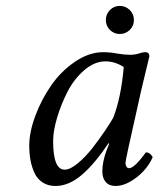

<svg xmlns="http://www.w3.org/2000/svg" viewBox="-20 -614 532 644"><path d="M359.9 -219.2Q386.2 -286.6 395 -389.2Q365.2 -408.2 334 -408.2Q296.9 -408.2 262.7 -378.7Q228.5 -349.1 206.5 -306.4Q184.6 -263.7 171.4 -219Q158.2 -174.3 158.2 -141.1Q158.2 -44.9 196.8 -44.9Q215.3 -44.9 241.2 -66.4Q267.1 -87.9 291.3 -119.1Q315.4 -150.4 332.8 -176.3Q350.1 -202.1 359.9 -219.2ZM466.8 -439Q481 -439 481 -424.8Q478 -414.1 454.1 -313L411.1 -120.1Q400.9 -73.2 400.9 -67.9Q400.9 -60.5 403.6 -56.2Q406.2 -51.8 408.4 -50.8Q410.6 -49.8 413.1 -49.8Q430.7 -49.8 469.2 -103Q483.4 -103 492.2 -86.9Q474.6 -46.9 437.5 -18.6Q400.4 9.8 367.2 9.8Q345.7 9.8 334.5 -3.7Q323.2 -17.1 323.2 -39.1Q323.2 -71.3 337.9 -110.8L346.2 -131.8L344.2 -133.8Q296.4 -63 253.4 -26.6Q210.4 9.8 166 9.8Q141.1 9.8 123 -2Q105 -13.7 95.7 -33.9Q86.4 -54.2 82.3 -76.7Q78.1 -99.1 78.1 -125Q78.1 -170.9 98.6 -225.8Q119.1 -280.8 152.1 -328.1Q185.1 -375.5 231.9 -407.2Q278.8 -439 326.2 -439Q348.1 -439 375 -434.1Q398.9 -430.2 416 -430.2Q434.6 -430.2 450.2 -436Q460.4 -439 466.8 -439ZM348.6 -513.7Q335 -527.3 335 -546.9Q335 -566.4 348.6 -580.3Q362.3 -594.2 381.8 -594.2Q401.4 -594.2 415.3 -580.3Q429.2 -566.4 429.2 -546.9Q429.2 -527.3 415.3 -513.7Q401.4 -500 381.8 -500Q362.3 -500 348.6 -513.7Z"/></svg>

Font: Common Serif
Style: Italic
Weight: 400
Italic angle: -12°
Designer: Philipp H. Poll, Khaled Hosny
Foundry: Stefan Peev, Context Ltd.
Version: Version 1.026